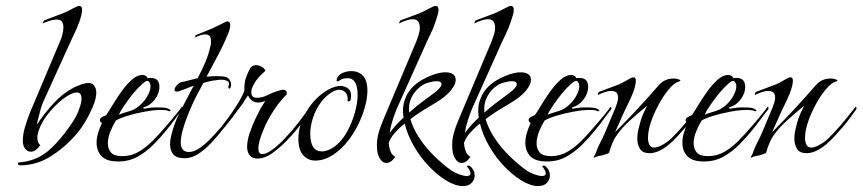

<svg xmlns="http://www.w3.org/2000/svg" viewBox="-20 -533 2911 648"><path d="M48 25Q41 25 40.5 20Q40 15 45 15Q71 13 94.5 4.5Q118 -4 142 -23Q170 -47 197.5 -82.5Q225 -118 238 -143Q244 -155 249.5 -171.5Q255 -188 255 -201Q255 -221 239 -221Q228 -221 207 -209Q177 -190 149 -157Q121 -124 110 -91Q109 -86 107.5 -80.5Q106 -75 106 -70Q106 -51 116 -43Q100 -21 84 -21Q73 -21 65 -31Q57 -41 57 -57Q57 -80 64.5 -105Q72 -130 82 -155L182 -392Q186 -400 190 -414Q194 -428 194 -441Q194 -452 189.5 -459.5Q185 -467 172 -467Q161 -467 148 -463Q135 -459 124 -454Q124 -456 126 -459.5Q128 -463 129 -464Q133 -466 153.5 -473.5Q174 -481 192 -488Q208 -494 225 -504Q227 -505 235 -509Q243 -513 246 -513H248Q257 -513 257 -500Q257 -493 254.5 -482Q252 -471 248 -460Q240 -438 230 -417.5Q220 -397 218 -392L124 -185Q121 -178 116 -160Q111 -142 107.5 -127Q104 -112 104 -112Q130 -151 161.5 -185Q193 -219 230 -238Q262 -253 278 -253Q291 -253 297 -245Q305 -235 305 -221Q305 -201 294 -174.5Q283 -148 269 -124.5Q255 -101 245 -89Q208 -43 157 -9Q106 25 48 25Z M379 12Q339 12 322.5 -6Q306 -24 306 -51Q306 -67 311 -84Q316 -101 324 -118Q317 -122 317 -128Q317 -137 338 -144Q347 -157 360.5 -179.5Q374 -202 390.5 -225Q407 -248 425 -264Q443 -280 460 -280Q474 -280 478 -269Q482 -270 489 -270Q518 -270 518 -240Q518 -217 502 -196.5Q486 -176 464 -171L465 -166Q465 -166 475 -167.5Q485 -169 492 -170Q509 -171 529 -170Q549 -169 555 -161Q557 -159 554.5 -158Q552 -157 550 -158Q542 -162 524 -162Q500 -162 467.5 -156Q435 -150 408 -141.5Q381 -133 371 -126Q362 -112 353 -90.5Q344 -69 344 -49Q344 -31 354.5 -18.5Q365 -6 393 -6Q423 -6 448.5 -21Q474 -36 496 -58.5Q518 -81 535 -101Q537 -103 549 -117Q561 -131 574.5 -147.5Q588 -164 594 -173Q594 -173 596 -171Q598 -167 595 -163Q582 -147 569 -129Q556 -111 542 -94Q522 -69 497.5 -44.5Q473 -20 444 -4Q415 12 379 12ZM381 -146Q400 -153 411 -156Q422 -159 431 -163Q440 -168 448.5 -174.5Q457 -181 467 -193Q476 -204 482 -217.5Q488 -231 488 -242Q488 -252 482 -258Q476 -264 461 -250.5Q446 -237 429 -217Q413 -197 399.5 -177Q386 -157 381 -146Z M603 1Q576 1 565 -12Q554 -25 554 -46Q554 -57 556.5 -69Q559 -81 563 -94Q568 -112 575.5 -129.5Q583 -147 592 -164L629 -235Q630 -237 631.5 -239Q633 -241 634 -243Q628 -242 622 -239.5Q616 -237 611 -235Q604 -232 596.5 -229.5Q589 -227 584 -225Q581 -224 576 -224Q569 -224 569 -229Q569 -237 577.5 -246Q586 -255 593 -256Q604 -258 618.5 -262Q633 -266 647 -269Q661 -295 672.5 -322Q684 -349 690 -377Q692 -382 692 -386.5Q692 -391 692 -395Q692 -408 686.5 -412.5Q681 -417 673 -417Q666 -417 656 -414Q646 -411 638 -406L639 -408Q639 -415 642 -415L694 -436L725 -451Q733 -455 739 -458Q745 -461 746 -461H747Q757 -461 757 -447Q757 -437 751 -422Q736 -385 716.5 -348Q697 -311 677 -274Q693 -276 706.5 -276Q720 -276 733 -275Q747 -274 753.5 -265.5Q760 -257 760 -248Q760 -244 758 -238Q757 -234 755 -234Q749 -234 751 -242Q756 -254 748 -259Q740 -264 726 -264Q722 -264 717 -263.5Q712 -263 707 -262Q696 -261 685 -258Q674 -255 666 -253L643 -209Q639 -202 630.5 -183.5Q622 -165 612.5 -141Q603 -117 596.5 -93.5Q590 -70 590 -52Q590 -32 602 -24Q609 -20 617 -20Q636 -20 657 -35.5Q678 -51 696 -70.5Q714 -90 723 -100Q725 -102 737 -116Q749 -130 762.5 -146.5Q776 -163 782 -172Q782 -172 784 -170Q786 -166 783 -162Q771 -146 757.5 -128.5Q744 -111 730 -94Q716 -76 695.5 -53.5Q675 -31 651.5 -15Q628 1 603 1Z M844 2Q828 0 821 -11Q814 -22 814 -37Q814 -58 822.5 -83.5Q831 -109 841.5 -131Q852 -153 858 -164L875 -192Q862 -187 852 -187Q828 -187 817 -211Q813 -206 808 -198Q803 -190 801 -186Q786 -165 765 -137.5Q744 -110 723 -85.5Q702 -61 685 -47H684Q683 -47 682 -50Q681 -53 683 -55Q697 -69 711 -85.5Q725 -102 737 -118Q748 -132 762 -152Q776 -172 788 -192.5Q800 -213 805 -228Q804 -236 806 -253.5Q808 -271 823 -300Q829 -313 844 -313Q854 -313 863.5 -307.5Q873 -302 876 -294Q858 -279 845 -262Q840 -255 834 -243.5Q828 -232 828 -221Q828 -214 832 -208.5Q836 -203 848 -203Q864 -203 880.5 -211Q897 -219 911 -224Q918 -226 924 -228Q930 -230 935 -230Q949 -230 948 -215Q926 -193 908 -166.5Q890 -140 876 -111Q873 -104 867 -89.5Q861 -75 856.5 -59.5Q852 -44 852 -32Q852 -13 865 -13Q870 -13 877.5 -15.5Q885 -18 895 -25Q918 -41 942 -66.5Q966 -92 986.5 -118.5Q1007 -145 1020 -164Q1022 -166 1024 -166Q1026 -166 1027.5 -162Q1029 -158 1025 -153Q994 -109 963 -74.5Q932 -40 903 -19Q886 -6 870.5 -1.5Q855 3 844 2Z M1044 9Q1020 9 1003.5 -9Q987 -27 987 -65Q987 -99 1002 -133Q1017 -167 1042.5 -194.5Q1068 -222 1099 -236Q1107 -239 1114 -241Q1121 -243 1128 -243Q1143 -243 1154 -235Q1165 -227 1165 -210Q1165 -206 1164.5 -203Q1164 -200 1163 -196Q1162 -192 1157.5 -191Q1153 -190 1153 -194Q1155 -211 1146.5 -220.5Q1138 -230 1125 -230Q1116 -230 1108 -226Q1083 -214 1064.5 -189.5Q1046 -165 1036.5 -136Q1027 -107 1027 -80Q1028 -22 1066 -22Q1087 -22 1110 -39Q1133 -56 1150 -86Q1167 -116 1177 -150.5Q1187 -185 1187 -213Q1187 -230 1183 -244Q1179 -258 1169 -265Q1164 -269 1153 -269Q1136 -269 1127 -262Q1121 -258 1120 -258Q1116 -258 1116 -263Q1116 -267 1120 -273Q1126 -283 1139 -288Q1152 -293 1166 -293Q1182 -293 1194 -286Q1220 -272 1220 -227Q1220 -195 1206.5 -155Q1193 -115 1169.5 -78.5Q1146 -42 1116 -19Q1080 9 1044 9Z M1542 95Q1517 95 1486.5 76.5Q1456 58 1427 27.5Q1398 -3 1376.5 -40.5Q1355 -78 1346 -116Q1327 -101 1312.5 -84.5Q1298 -68 1292 -51Q1293 -35 1298 -22Q1303 -9 1314 -4Q1300 17 1284 17Q1272 17 1263.5 4.5Q1255 -8 1253 -26Q1253 -30 1252.5 -33.5Q1252 -37 1252 -41Q1252 -63 1257.5 -83.5Q1263 -104 1275 -132L1385 -393Q1388 -401 1392.5 -414.5Q1397 -428 1397 -440Q1397 -451 1392 -459.5Q1387 -468 1373 -468Q1362 -468 1349.5 -463.5Q1337 -459 1327 -454Q1327 -456 1328.5 -459.5Q1330 -463 1331 -464Q1336 -466 1356.5 -473.5Q1377 -481 1395 -488Q1403 -491 1411.5 -495.5Q1420 -500 1428 -504Q1430 -505 1438 -509Q1446 -513 1448 -513H1450Q1460 -513 1460 -500Q1460 -493 1457 -482Q1454 -471 1450 -460Q1443 -438 1433 -418Q1423 -398 1421 -393L1320 -168Q1312 -149 1305 -127Q1298 -105 1295 -84Q1316 -113 1342 -136Q1341 -142 1340.5 -147.5Q1340 -153 1340 -158Q1340 -181 1347 -198Q1364 -249 1432 -277Q1462 -289 1482 -289Q1518 -289 1518 -263Q1518 -248 1501.5 -227.5Q1485 -207 1450 -186Q1431 -175 1408.5 -161Q1386 -147 1365 -131Q1375 -97 1397 -64.5Q1419 -32 1447.5 -4.5Q1476 23 1504 43Q1515 50 1530 55.5Q1545 61 1555 61Q1568 61 1568 52Q1568 44 1557 30Q1556 29 1556 28Q1556 26 1560.5 26Q1565 26 1567 28Q1582 41 1582 59Q1582 73 1572 84Q1562 95 1542 95ZM1361 -153Q1382 -172 1404 -188.5Q1426 -205 1445 -219Q1470 -238 1470 -249Q1470 -259 1453 -259Q1443 -259 1425 -254Q1409 -250 1393 -236Q1377 -222 1367.5 -201Q1358 -180 1361 -153Z M1796 95Q1771 95 1740.5 76.5Q1710 58 1681 27.5Q1652 -3 1630.5 -40.5Q1609 -78 1600 -116Q1581 -101 1566.5 -84.5Q1552 -68 1546 -51Q1547 -35 1552 -22Q1557 -9 1568 -4Q1554 17 1538 17Q1526 17 1517.5 4.5Q1509 -8 1507 -26Q1507 -30 1506.5 -33.5Q1506 -37 1506 -41Q1506 -63 1511.5 -83.5Q1517 -104 1529 -132L1639 -393Q1642 -401 1646.5 -414.5Q1651 -428 1651 -440Q1651 -451 1646 -459.5Q1641 -468 1627 -468Q1616 -468 1603.5 -463.5Q1591 -459 1581 -454Q1581 -456 1582.5 -459.5Q1584 -463 1585 -464Q1590 -466 1610.5 -473.5Q1631 -481 1649 -488Q1657 -491 1665.5 -495.5Q1674 -500 1682 -504Q1684 -505 1692 -509Q1700 -513 1702 -513H1704Q1714 -513 1714 -500Q1714 -493 1711 -482Q1708 -471 1704 -460Q1697 -438 1687 -418Q1677 -398 1675 -393L1574 -168Q1566 -149 1559 -127Q1552 -105 1549 -84Q1570 -113 1596 -136Q1595 -142 1594.5 -147.5Q1594 -153 1594 -158Q1594 -181 1601 -198Q1618 -249 1686 -277Q1716 -289 1736 -289Q1772 -289 1772 -263Q1772 -248 1755.5 -227.5Q1739 -207 1704 -186Q1685 -175 1662.5 -161Q1640 -147 1619 -131Q1629 -97 1651 -64.5Q1673 -32 1701.5 -4.5Q1730 23 1758 43Q1769 50 1784 55.5Q1799 61 1809 61Q1822 61 1822 52Q1822 44 1811 30Q1810 29 1810 28Q1810 26 1814.5 26Q1819 26 1821 28Q1836 41 1836 59Q1836 73 1826 84Q1816 95 1796 95ZM1615 -153Q1636 -172 1658 -188.5Q1680 -205 1699 -219Q1724 -238 1724 -249Q1724 -259 1707 -259Q1697 -259 1679 -254Q1663 -250 1647 -236Q1631 -222 1621.5 -201Q1612 -180 1615 -153Z M1826 12Q1786 12 1769.5 -6Q1753 -24 1753 -51Q1753 -67 1758 -84Q1763 -101 1771 -118Q1764 -122 1764 -128Q1764 -137 1785 -144Q1794 -157 1807.5 -179.5Q1821 -202 1837.5 -225Q1854 -248 1872 -264Q1890 -280 1907 -280Q1921 -280 1925 -269Q1929 -270 1936 -270Q1965 -270 1965 -240Q1965 -217 1949 -196.5Q1933 -176 1911 -171L1912 -166Q1912 -166 1922 -167.5Q1932 -169 1939 -170Q1956 -171 1976 -170Q1996 -169 2002 -161Q2004 -159 2001.5 -158Q1999 -157 1997 -158Q1989 -162 1971 -162Q1947 -162 1914.5 -156Q1882 -150 1855 -141.5Q1828 -133 1818 -126Q1809 -112 1800 -90.5Q1791 -69 1791 -49Q1791 -31 1801.5 -18.5Q1812 -6 1840 -6Q1870 -6 1895.5 -21Q1921 -36 1943 -58.5Q1965 -81 1982 -101Q1984 -103 1996 -117Q2008 -131 2021.5 -147.5Q2035 -164 2041 -173Q2041 -173 2043 -171Q2045 -167 2042 -163Q2029 -147 2016 -129Q2003 -111 1989 -94Q1969 -69 1944.5 -44.5Q1920 -20 1891 -4Q1862 12 1826 12ZM1828 -146Q1847 -153 1858 -156Q1869 -159 1878 -163Q1887 -168 1895.5 -174.5Q1904 -181 1914 -193Q1923 -204 1929 -217.5Q1935 -231 1935 -242Q1935 -252 1929 -258Q1923 -264 1908 -250.5Q1893 -237 1876 -217Q1860 -197 1846.5 -177Q1833 -157 1828 -146Z M1984 -1Q1984 -4 1986 -7Q1988 -10 1989 -12Q1992 -19 1995.5 -29Q1999 -39 2006 -52Q2014 -67 2023.5 -89Q2033 -111 2042 -133.5Q2051 -156 2057 -169Q2059 -176 2061.5 -182Q2064 -188 2065 -194Q2066 -198 2066 -204Q2066 -214 2061 -220Q2056 -226 2042 -226Q2032 -226 2019.5 -221.5Q2007 -217 1997 -212Q1997 -214 1998.5 -218Q2000 -222 2002 -223Q2006 -225 2027 -232.5Q2048 -240 2066 -247Q2081 -253 2097 -263Q2099 -264 2106.5 -268Q2114 -272 2116 -272H2118Q2126 -272 2126 -261Q2126 -254 2123.5 -243Q2121 -232 2116 -219Q2107 -197 2096.5 -176Q2086 -155 2084 -150L2056 -87Q2098 -129 2134 -168Q2170 -207 2203 -245Q2223 -268 2253 -268Q2265 -268 2273 -264Q2278 -262 2275.5 -260Q2273 -258 2269 -257Q2255 -253 2236 -230Q2217 -207 2200.5 -175.5Q2184 -144 2175 -115Q2167 -89 2167 -67Q2167 -53 2172 -44Q2177 -35 2188 -35Q2204 -35 2230 -53Q2244 -63 2265 -85.5Q2286 -108 2306 -133Q2326 -158 2338 -173Q2338 -173 2340 -171Q2342 -166 2339 -163Q2332 -153 2321 -138Q2310 -123 2296 -106Q2282 -90 2266.5 -73Q2251 -56 2236 -44Q2222 -32 2205 -24Q2188 -16 2172 -16Q2149 -16 2140 -30.5Q2131 -45 2131 -65Q2131 -82 2135.5 -100Q2140 -118 2145 -134Q2150 -149 2164 -176Q2133 -151 2104.5 -125Q2076 -99 2059 -73Q2052 -63 2046 -48Q2040 -33 2036 -19Q2035 -16 2028.5 -13.5Q2022 -11 2014 -9Q2007 -8 1999 -6Q1991 -4 1984 0Z M2356 12Q2316 12 2299.5 -6Q2283 -24 2283 -51Q2283 -67 2288 -84Q2293 -101 2301 -118Q2294 -122 2294 -128Q2294 -137 2315 -144Q2324 -157 2337.5 -179.5Q2351 -202 2367.5 -225Q2384 -248 2402 -264Q2420 -280 2437 -280Q2451 -280 2455 -269Q2459 -270 2466 -270Q2495 -270 2495 -240Q2495 -217 2479 -196.5Q2463 -176 2441 -171L2442 -166Q2442 -166 2452 -167.5Q2462 -169 2469 -170Q2486 -171 2506 -170Q2526 -169 2532 -161Q2534 -159 2531.5 -158Q2529 -157 2527 -158Q2519 -162 2501 -162Q2477 -162 2444.5 -156Q2412 -150 2385 -141.5Q2358 -133 2348 -126Q2339 -112 2330 -90.5Q2321 -69 2321 -49Q2321 -31 2331.5 -18.5Q2342 -6 2370 -6Q2400 -6 2425.5 -21Q2451 -36 2473 -58.5Q2495 -81 2512 -101Q2514 -103 2526 -117Q2538 -131 2551.5 -147.5Q2565 -164 2571 -173Q2571 -173 2573 -171Q2575 -167 2572 -163Q2559 -147 2546 -129Q2533 -111 2519 -94Q2499 -69 2474.5 -44.5Q2450 -20 2421 -4Q2392 12 2356 12ZM2358 -146Q2377 -153 2388 -156Q2399 -159 2408 -163Q2417 -168 2425.5 -174.5Q2434 -181 2444 -193Q2453 -204 2459 -217.5Q2465 -231 2465 -242Q2465 -252 2459 -258Q2453 -264 2438 -250.5Q2423 -237 2406 -217Q2390 -197 2376.5 -177Q2363 -157 2358 -146Z M2514 -1Q2514 -4 2516 -7Q2518 -10 2519 -12Q2522 -19 2525.5 -29Q2529 -39 2536 -52Q2544 -67 2553.5 -89Q2563 -111 2572 -133.5Q2581 -156 2587 -169Q2589 -176 2591.5 -182Q2594 -188 2595 -194Q2596 -198 2596 -204Q2596 -214 2591 -220Q2586 -226 2572 -226Q2562 -226 2549.5 -221.5Q2537 -217 2527 -212Q2527 -214 2528.5 -218Q2530 -222 2532 -223Q2536 -225 2557 -232.5Q2578 -240 2596 -247Q2611 -253 2627 -263Q2629 -264 2636.5 -268Q2644 -272 2646 -272H2648Q2656 -272 2656 -261Q2656 -254 2653.5 -243Q2651 -232 2646 -219Q2637 -197 2626.5 -176Q2616 -155 2614 -150L2586 -87Q2628 -129 2664 -168Q2700 -207 2733 -245Q2753 -268 2783 -268Q2795 -268 2803 -264Q2808 -262 2805.5 -260Q2803 -258 2799 -257Q2785 -253 2766 -230Q2747 -207 2730.5 -175.5Q2714 -144 2705 -115Q2697 -89 2697 -67Q2697 -53 2702 -44Q2707 -35 2718 -35Q2734 -35 2760 -53Q2774 -63 2795 -85.5Q2816 -108 2836 -133Q2856 -158 2868 -173Q2868 -173 2870 -171Q2872 -166 2869 -163Q2862 -153 2851 -138Q2840 -123 2826 -106Q2812 -90 2796.5 -73Q2781 -56 2766 -44Q2752 -32 2735 -24Q2718 -16 2702 -16Q2679 -16 2670 -30.5Q2661 -45 2661 -65Q2661 -82 2665.5 -100Q2670 -118 2675 -134Q2680 -149 2694 -176Q2663 -151 2634.5 -125Q2606 -99 2589 -73Q2582 -63 2576 -48Q2570 -33 2566 -19Q2565 -16 2558.5 -13.5Q2552 -11 2544 -9Q2537 -8 2529 -6Q2521 -4 2514 0Z"/></svg>

Font: Grey Qo
Style: Regular
Weight: 400
Designer: Robert E. Leuschke
Foundry: Robert E. Leuschke
Version: Version 2.010